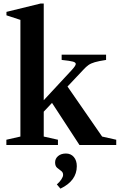

<svg xmlns="http://www.w3.org/2000/svg" viewBox="-20 -842 695 1115"><path d="M17 0V-30.5L98.5 -49V-726.5L17.5 -753V-773L215.5 -821.5H234V-260L396.5 -435Q420 -460.5 420 -470.5Q420 -479.5 403.5 -484.2Q387 -489 338 -494V-524.5H596V-494Q553.5 -487.5 530.5 -480.8Q507.5 -474 493.8 -464.2Q480 -454.5 464.5 -437.5L372 -339.5L573 -49L655 -30.5V0H441.5L282 -244.5L234 -193.5V-49L316.5 -30.5V0ZM331 253.5 310 229Q326 215.5 336.2 200Q346.5 184.5 346.5 173.5Q346.5 158.5 335 150.5Q323.5 142.5 311.8 132.5Q300 122.5 300 101Q300 79 317.5 64.2Q335 49.5 363 49.5Q391.5 49.5 408.8 69.8Q426 90 426 123Q426 208 331 253.5Z"/></svg>

Font: Libre Caslon Text SemiBold
Style: Regular
Weight: 600
Designer: Pablo Impallari, Rodrigo Fuenzalida, Katja Schimmel
Foundry: Pablo Impallari, Rodrigo Fuenzalida
Version: Version 2.000